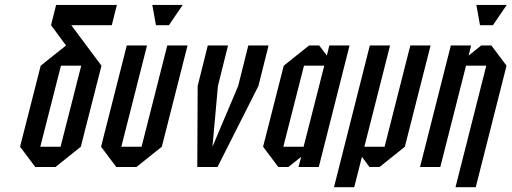

<svg xmlns="http://www.w3.org/2000/svg" viewBox="-20 -687 2105 790"><path d="M145.8 -83.3H229.2L314.2 -416.7H230.8ZM460.8 -666.7 440 -583.3H273.3L397.5 -416.7L312.5 -83.3L208.3 0H125L62.5 -83.3L147.5 -416.7L251.7 -500L190 -583.3L210.8 -666.7Z M501.7 -500H585L479.2 -83.3H562.5L668.3 -500H751.7L645.8 -83.3L541.7 0H458.3L395.8 -83.3ZM621.7 -583.3 606.7 -666.7H731.7L675 -583.3Z M835 -500H918.3L876.7 -333.3L854.2 -83.3L960 -333.3L1001.7 -500H1085L1043.3 -333.3L875 0H791.7L793.3 -333.3Z M1219.2 -41.7 1166.7 0H1125L1062.5 -83.3L1147.5 -416.7L1251.7 -500H1293.3L1325 -458.3L1335 -500H1418.3L1291.7 0H1208.3ZM1314.2 -416.7H1230.8L1145.8 -83.3H1229.2Z M1479.2 -83.3H1562.5L1668.3 -500H1751.7L1645.8 -83.3L1541.7 0H1500L1469.2 -41.7L1437.5 83.3H1354.2L1501.7 -500H1585Z M1791.7 0H1708.3L1835 -500H1918.3L1908.3 -458.3L1960 -500H2001.7L2064.2 -416.7L1937.5 83.3H1854.2L1980.8 -416.7H1897.5ZM1955 -583.3 1940 -666.7H2065L2008.3 -583.3Z"/></svg>

Font: Yulong
Style: Italic
Weight: 400
Italic angle: -14.25°
Designer: GGBotNet
Foundry: f0n7.com
Version: 1.00